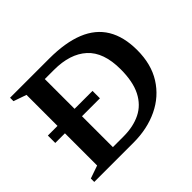

<svg xmlns="http://www.w3.org/2000/svg" viewBox="-152 -883 1090 1090"><g transform="rotate(-45 393.0 -338.0)"><path d="M41 -313V-372.5H399.5V-313ZM599.5 -346.5Q599.5 -483 528.8 -547.2Q458 -611.5 329.5 -611.5H187L178 -676H355Q485 -676 571.2 -641Q657.5 -606 700.2 -535Q743 -464 743 -357Q743 -243.5 692.8 -163.8Q642.5 -84 554.8 -42Q467 0 355.5 0H178L187 -65H341.5Q420 -65 478 -93.8Q536 -122.5 567.8 -184.8Q599.5 -247 599.5 -346.5ZM41 0V-27.5L118.5 -54.5V-621.5L41 -648.5V-676H255.5V0Z"/></g></svg>

Font: Newsreader 16pt 16pt SemiBold
Style: Regular
Weight: 600
Version: Version 1.003